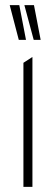

<svg xmlns="http://www.w3.org/2000/svg" viewBox="-20 -726 199 746"><path d="M111 -571 75 -705V-706H112L138 -571ZM71 0V-482L105 -504H106V0ZM53 -571 18 -705V-706H55L81 -571Z"/></svg>

Font: Foldit Thin ExtraLight
Style: Regular
Weight: 250
Version: Version 1.003